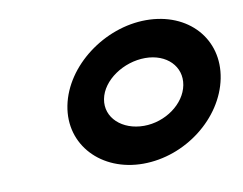

<svg xmlns="http://www.w3.org/2000/svg" viewBox="-51 -810 628 496"><g transform="rotate(-10 263.0 -562.0)"><path d="M121 -562C101 -461 179 -380 288 -380C399 -380 503 -461 523 -562C543 -663 470 -744 359 -744C250 -744 141 -663 121 -562ZM217 -562C226 -610 283 -648 340 -648C396 -648 434 -610 425 -562C416 -514 363 -476 307 -476C250 -476 208 -514 217 -562Z"/></g></svg>

Font: Charger Eco
Style: Obl
Weight: 1000
Designer: Jasper
Foundry: Cannot Into Space Fonts
Version: Version 1.1